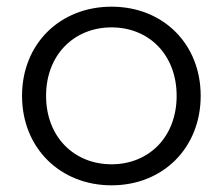

<svg xmlns="http://www.w3.org/2000/svg" viewBox="-20 -550 667 575"><path d="M314 5C468 5 581 -107 581 -263C581 -419 468 -530 314 -530C160 -530 46 -419 46 -263C46 -107 160 5 314 5ZM314 -58C202 -58 118 -140 118 -263C118 -386 202 -468 314 -468C426 -468 509 -386 509 -263C509 -140 426 -58 314 -58Z"/></svg>

Font: Montserrat Lite
Style: Regular
Weight: 400
Designer: Julieta Ulanovsky
Foundry: Julieta Ulanovsky
Version: Version 7.200;PS 007.200;hotconv 1.0.88;makeotf.lib2.5.64775